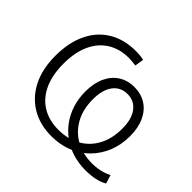

<svg xmlns="http://www.w3.org/2000/svg" viewBox="-162 -929 1153 1153"><g transform="rotate(45 414.5 -352.5)"><path d="M396 8Q298 8 225 -35.5Q152 -79 111.5 -159Q71 -239 71 -351Q71 -464 110.5 -545.5Q150 -627 222.5 -670Q295 -713 393 -713Q414 -713 432 -711Q450 -709 461 -706L452 -649Q435 -651 420 -652.5Q405 -654 394 -654Q316 -654 258.5 -618.5Q201 -583 170 -515.5Q139 -448 139 -352Q139 -255 170.5 -187.5Q202 -120 260 -84.5Q318 -49 398 -49Q478 -49 538.5 -83Q599 -117 632 -179Q665 -241 665 -326Q665 -406 631.5 -450.5Q598 -495 540 -495Q482 -495 448.5 -450.5Q415 -406 415 -326Q415 -241 449 -179Q483 -117 543.5 -83Q604 -49 684 -49Q709 -49 731 -52.5Q753 -56 773.5 -62.5Q794 -69 812 -78L829 -24Q803 -8 766.5 0Q730 8 684 8Q628 8 577 -7.5Q526 -23 484.5 -52.5Q443 -82 413 -123Q383 -164 366.5 -215.5Q350 -267 350 -327Q350 -397 373.5 -448Q397 -499 440 -526.5Q483 -554 540 -554Q597 -554 640 -526.5Q683 -499 706.5 -448Q730 -397 730 -327Q730 -253 705 -191.5Q680 -130 635 -85Q590 -40 529 -16Q468 8 396 8Z"/></g></svg>

Font: Nunito Sans 10pt Light
Style: Regular
Weight: 300
Designer: Vernon Adams
Foundry: Vernon Adams
Version: Version 3.101;gftools[0.9.27]